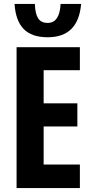

<svg xmlns="http://www.w3.org/2000/svg" viewBox="-20 -953 467 973"><path d="M384.8 0H64V-713.9H384.8V-597.2H201.2V-429.2H372.1V-312H201.2V-119.1H384.8ZM391.1 -933.1Q377 -764.2 221.7 -764.2Q140.1 -764.2 99.6 -806.4Q59.1 -848.6 53.7 -933.1H156.7Q158.2 -883.8 173.1 -860.4Q188 -836.9 221.7 -836.9Q282.2 -836.9 287.1 -933.1Z"/></svg>

Font: Open Sans Condensed
Style: Bold
Weight: 700
Width: 3
Designer: Monotype Design Team
Foundry: Monotype Imaging Inc.
Version: Version 3.003; ttfautohint (v1.8.4)